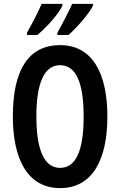

<svg xmlns="http://www.w3.org/2000/svg" viewBox="-20 -957 617 987"><path d="M458 -928V-937H351C339 -909 306 -844 275 -789V-777H332C373 -813 438 -886 458 -928ZM301 -928V-937H194C182 -908 151 -846 119 -789V-777H172C223 -820 280 -884 301 -928ZM532 -358C532 -577 457 -725 289 -725C129 -725 46 -601 46 -359C46 -142 120 10 289 10C457 10 532 -139 532 -358ZM167 -358C167 -532 208 -622 289 -622C369 -622 410 -535 410 -358C410 -180 369 -94 289 -94C209 -94 167 -183 167 -358Z"/></svg>

Font: Noto Sans Myanmar ExtraCondensed SemiBold
Style: Regular
Weight: 600
Width: 2
Designer: Monotype Design Team
Foundry: Monotype Imaging Inc.
Version: Version 2.107